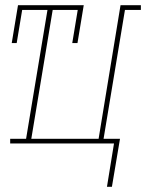

<svg xmlns="http://www.w3.org/2000/svg" viewBox="-20 -550 560 736"><path d="M390 166 417 0H19V-18H80L162 -512H65L44 -385H25L49 -530H301L277 -385H257L278 -512H182L100 -18H358L442 -530H520V-512H459L377 -18H440L409 166Z"/></svg>

Font: Iosevka Curly Slab ThObl
Style: Regular
Weight: 100
Italic angle: -9°
Monospace: yes
Designer: Belleve Invis
Foundry: Belleve Invis
Version: Version 11.0.0; ttfautohint (v1.8.3)